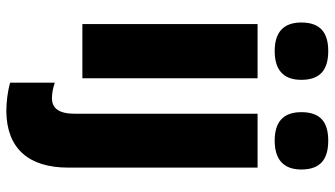

<svg xmlns="http://www.w3.org/2000/svg" viewBox="-245 -571 1056 606"><g transform="rotate(90 283.0 -268.0)"><path d="M141 -776C83 -776 51 -751 51 -691C51 -632 85 -607 141 -607C198 -607 232 -632 232 -691C232 -751 200 -776 141 -776ZM334 -691C334 -632 367 -607 424 -607C480 -607 515 -632 515 -691C515 -751 483 -776 424 -776C365 -776 334 -751 334 -691ZM227 -553H56V0H227ZM331 240C449 239 509 169 509 45V-553H339V24C339 75 321 96 290 96C274 96 259 93 241 87V228C268 236 303 240 331 240Z"/></g></svg>

Font: Noto Sans Sinhala UI Condensed Black
Style: Regular
Weight: 900
Width: 3
Designer: Jelle Bosma - Monotype Design Team
Foundry: Monotype Imaging Inc.
Version: Version 2.006